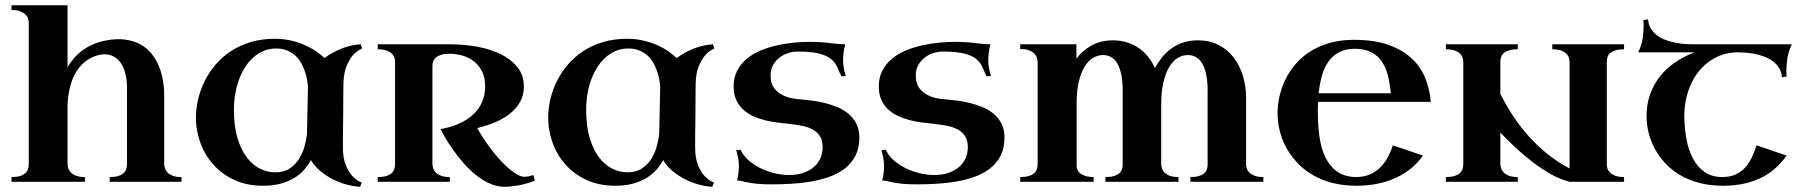

<svg xmlns="http://www.w3.org/2000/svg" viewBox="-20 -694 6880 733"><path d="M304.2 0H23.9V-18.1Q44.4 -18.1 57.1 -22.2Q69.8 -26.4 77.1 -33.4Q84.5 -40.5 87.2 -49.6Q89.8 -58.6 89.8 -68.8V-607.9Q89.8 -615.2 87.2 -623.5Q84.5 -631.8 77.1 -638.9Q69.8 -646 57.1 -650.9Q44.4 -655.8 23.9 -655.8V-673.8H237.8V-437Q247.6 -454.1 261.2 -470.5Q274.9 -486.8 293.2 -500.5Q311.5 -514.2 334.7 -524.4Q357.9 -534.7 387.2 -540Q428.2 -547.4 460.4 -542.5Q492.7 -537.6 517.1 -523.9Q541.5 -510.3 558.6 -489Q575.7 -467.8 586.4 -441.9Q597.2 -416 602.1 -386.7Q606.9 -357.4 606.9 -328.1V-68.8Q606.9 -61.5 609.4 -52.7Q611.8 -43.9 618.7 -36.4Q625.5 -28.8 638.4 -23.4Q651.4 -18.1 672.9 -18.1V0H398.9V-18.1Q419.4 -18.1 432.1 -22.2Q444.8 -26.4 452.1 -33.4Q459.5 -40.5 462.2 -49.6Q464.8 -58.6 464.8 -68.8V-357.9Q464.8 -396 456.1 -422.4Q447.3 -448.7 432.6 -464.1Q418 -479.5 398.4 -484.4Q378.9 -489.3 356.9 -483.9Q326.7 -476.6 304.4 -458.3Q282.2 -439.9 267.8 -414.3Q253.4 -388.7 246.1 -356.9Q238.8 -325.2 237.8 -291V-68.8Q237.8 -61.5 240.2 -52.7Q242.7 -43.9 249.8 -36.4Q256.8 -28.8 269.8 -23.4Q282.7 -18.1 304.2 -18.1Z M1028.8 -545.9Q1065.4 -545.9 1095.9 -538.1Q1126.5 -530.3 1150.1 -519Q1173.8 -507.8 1191.2 -495.1Q1208.5 -482.4 1218.8 -472.2Q1233.9 -483.9 1251.5 -493.4Q1269 -502.9 1287.1 -509.8Q1305.2 -516.6 1323 -520.3Q1340.8 -523.9 1356.9 -524.9L1362.8 -508.8Q1343.3 -501 1327.6 -483.4Q1314.5 -468.3 1303.2 -441.9Q1292 -415.5 1291 -373Q1290.5 -348.1 1290.5 -321.3Q1290.5 -294.4 1290.3 -268.3Q1290 -242.2 1289.8 -218.5Q1289.6 -194.8 1289.3 -176.3Q1289.1 -157.7 1289.1 -146.2Q1289.1 -134.8 1289.1 -132.8Q1289.1 -90.3 1300 -64Q1311 -37.6 1324.7 -22.5Q1340.8 -4.9 1360.8 2.9L1355 19Q1331.1 18.1 1303.7 10.7Q1276.4 3.4 1250.5 -9.8Q1224.6 -22.9 1202.6 -41.3Q1180.7 -59.6 1167 -83Q1157.2 -64.5 1142.1 -46.9Q1127 -29.3 1105 -15.6Q1083 -2 1053.2 6.6Q1023.4 15.1 984.9 15.1Q921.4 15.1 873.3 -7.6Q825.2 -30.3 793 -67.1Q760.7 -104 744.4 -150.4Q728 -196.8 728 -244.1Q728 -279.8 736.6 -315.9Q745.1 -352.1 762 -385.5Q778.8 -418.9 804 -448.2Q829.1 -477.5 862.5 -499.3Q896 -521 937.5 -533.4Q979 -545.9 1028.8 -545.9ZM1030.8 -36.1Q1064.9 -36.1 1087.4 -51.8Q1109.9 -67.4 1123.3 -89.8Q1136.7 -112.3 1143.1 -137.2Q1149.4 -162.1 1151.9 -181.2L1155.8 -366.2Q1154.8 -376.5 1152.1 -391.1Q1149.4 -405.8 1144 -421.4Q1138.7 -437 1130.1 -452.9Q1121.6 -468.8 1108.4 -481Q1095.2 -493.2 1076.9 -501Q1058.6 -508.8 1034.2 -508.8Q997.6 -508.8 967.8 -490.2Q938 -471.7 917 -439.7Q896 -407.7 884.5 -365.2Q873 -322.8 873 -274.9Q873 -212.4 886.5 -167.5Q899.9 -122.6 922.1 -93.3Q944.3 -64 972.7 -50Q1001 -36.1 1030.8 -36.1Z M2022 -3.9Q1987.3 8.8 1958.3 13.9Q1929.2 19 1905.3 19Q1876.5 19 1848.9 6.3Q1821.3 -6.3 1796.4 -26.4Q1771.5 -46.4 1749.8 -71.3Q1728 -96.2 1710.7 -120.6Q1693.4 -145 1680.9 -166.5Q1668.5 -188 1662.1 -201.2Q1709.5 -209 1747.1 -229Q1763.2 -237.8 1778.3 -249.8Q1793.5 -261.7 1805.4 -278.3Q1817.4 -294.9 1824.7 -315.9Q1832 -336.9 1832 -363.8Q1832 -400.9 1818.4 -425Q1804.7 -449.2 1784.4 -463.4Q1764.2 -477.5 1740.5 -483.2Q1716.8 -488.8 1697.3 -488.8Q1677.7 -488.8 1664.8 -484.9Q1651.9 -481 1644.3 -474.6Q1636.7 -468.3 1633.8 -459.7Q1630.9 -451.2 1630.9 -441.9V-68.8Q1630.9 -61.5 1633.3 -52.7Q1635.7 -43.9 1642.8 -36.4Q1649.9 -28.8 1662.8 -23.4Q1675.8 -18.1 1697.3 -18.1V0H1421.9V-18.1Q1442.4 -18.1 1455.3 -22.2Q1468.3 -26.4 1475.6 -33.4Q1482.9 -40.5 1485.6 -49.6Q1488.3 -58.6 1488.3 -68.8V-458Q1488.3 -465.3 1485.6 -473.9Q1482.9 -482.4 1475.6 -489.5Q1468.3 -496.6 1455.3 -501.2Q1442.4 -505.9 1421.9 -505.9V-524.9H1697.3Q1750 -524.9 1800.8 -515.9Q1851.6 -506.8 1891.4 -487.3Q1931.2 -467.8 1955.6 -437.3Q1980 -406.7 1980 -363.8Q1980 -329.6 1964.8 -303.7Q1949.7 -277.8 1924.8 -258.5Q1899.9 -239.3 1867.9 -226.3Q1835.9 -213.4 1802.2 -205.1Q1820.8 -170.9 1845.2 -137.5Q1869.6 -104 1894.5 -77.6Q1919.4 -51.3 1942.6 -35.2Q1965.8 -19 1981.9 -19Q1986.8 -19 1995.8 -20.3Q2004.9 -21.5 2016.1 -25.9Z M2373.5 -545.9Q2410.2 -545.9 2440.7 -538.1Q2471.2 -530.3 2494.9 -519Q2518.6 -507.8 2535.9 -495.1Q2553.2 -482.4 2563.5 -472.2Q2578.6 -483.9 2596.2 -493.4Q2613.8 -502.9 2631.8 -509.8Q2649.9 -516.6 2667.7 -520.3Q2685.5 -523.9 2701.7 -524.9L2707.5 -508.8Q2688 -501 2672.4 -483.4Q2659.2 -468.3 2647.9 -441.9Q2636.7 -415.5 2635.7 -373Q2635.3 -348.1 2635.3 -321.3Q2635.3 -294.4 2635 -268.3Q2634.8 -242.2 2634.5 -218.5Q2634.3 -194.8 2634 -176.3Q2633.8 -157.7 2633.8 -146.2Q2633.8 -134.8 2633.8 -132.8Q2633.8 -90.3 2644.8 -64Q2655.8 -37.6 2669.4 -22.5Q2685.5 -4.9 2705.6 2.9L2699.7 19Q2675.8 18.1 2648.4 10.7Q2621.1 3.4 2595.2 -9.8Q2569.3 -22.9 2547.4 -41.3Q2525.4 -59.6 2511.7 -83Q2502 -64.5 2486.8 -46.9Q2471.7 -29.3 2449.7 -15.6Q2427.7 -2 2397.9 6.6Q2368.2 15.1 2329.6 15.1Q2266.1 15.1 2218 -7.6Q2169.9 -30.3 2137.7 -67.1Q2105.5 -104 2089.1 -150.4Q2072.8 -196.8 2072.8 -244.1Q2072.8 -279.8 2081.3 -315.9Q2089.8 -352.1 2106.7 -385.5Q2123.5 -418.9 2148.7 -448.2Q2173.8 -477.5 2207.3 -499.3Q2240.7 -521 2282.2 -533.4Q2323.7 -545.9 2373.5 -545.9ZM2375.5 -36.1Q2409.7 -36.1 2432.1 -51.8Q2454.6 -67.4 2468 -89.8Q2481.4 -112.3 2487.8 -137.2Q2494.1 -162.1 2496.6 -181.2L2500.5 -366.2Q2499.5 -376.5 2496.8 -391.1Q2494.1 -405.8 2488.8 -421.4Q2483.4 -437 2474.9 -452.9Q2466.3 -468.8 2453.1 -481Q2439.9 -493.2 2421.6 -501Q2403.3 -508.8 2378.9 -508.8Q2342.3 -508.8 2312.5 -490.2Q2282.7 -471.7 2261.7 -439.7Q2240.7 -407.7 2229.2 -365.2Q2217.8 -322.8 2217.8 -274.9Q2217.8 -212.4 2231.2 -167.5Q2244.6 -122.6 2266.8 -93.3Q2289.1 -64 2317.4 -50Q2345.7 -36.1 2375.5 -36.1Z M2926.8 9.8Q2892.1 9.8 2870.4 7.6Q2848.6 5.4 2834.7 2.4Q2820.8 -0.5 2812 -2.7Q2803.2 -4.9 2793.9 -4.9Q2797.9 -21.5 2799.3 -35.2Q2800.8 -48.8 2800.8 -60.1Q2800.8 -76.7 2797.9 -91.1Q2794.9 -105.5 2791 -121.1L2807.6 -122.1Q2818.4 -98.6 2839.1 -80.8Q2859.9 -63 2885.5 -50.8Q2911.1 -38.6 2939 -32.2Q2966.8 -25.9 2991.7 -25.9Q3022.5 -25.9 3046.4 -33.9Q3070.3 -42 3086.9 -56.2Q3103.5 -70.3 3112.1 -89.8Q3120.6 -109.4 3120.6 -132.8Q3120.6 -157.7 3110.6 -173.6Q3100.6 -189.5 3083 -199.2Q3065.4 -209 3042 -213.6Q3018.6 -218.3 2991.7 -221.2Q2971.2 -223.1 2947.8 -226.1Q2924.3 -229 2900.9 -234.9Q2877.4 -240.7 2855.7 -250.5Q2834 -260.3 2817.4 -275.4Q2800.8 -290.5 2790.8 -312.3Q2780.8 -334 2780.8 -363.8Q2780.8 -398.9 2794.9 -425.3Q2809.1 -451.7 2832.3 -470.7Q2855.5 -489.7 2885.7 -502Q2916 -514.2 2948 -521.2Q2980 -528.3 3011.5 -531.2Q3043 -534.2 3068.8 -534.2Q3114.7 -534.2 3149.2 -529.5Q3183.6 -524.9 3207 -524.9Q3202.1 -507.8 3200.4 -491.9Q3198.7 -476.1 3198.7 -463.9Q3198.7 -448.2 3201.4 -433.8Q3204.1 -419.4 3209 -403.8L3191.9 -402.8Q3183.1 -423.3 3175 -440.7Q3167 -458 3150.6 -470.5Q3134.3 -482.9 3105 -490Q3075.7 -497.1 3023.9 -497.1Q3007.3 -497.1 2989.3 -491.5Q2971.2 -485.8 2956.3 -474.4Q2941.4 -462.9 2931.6 -445.8Q2921.9 -428.7 2921.9 -405.8Q2921.9 -375.5 2935.3 -357.9Q2948.7 -340.3 2967.8 -330.8Q2986.8 -321.3 3007.3 -318.1Q3027.8 -314.9 3042 -314Q3059.6 -312.5 3082.8 -309.6Q3106 -306.6 3130.1 -300.5Q3154.3 -294.4 3177.7 -284.7Q3201.2 -274.9 3219.7 -259.3Q3238.3 -243.7 3249.5 -221.4Q3260.7 -199.2 3260.7 -168.9Q3260.7 -128.9 3246.1 -100.1Q3231.4 -71.3 3206.3 -51.5Q3181.2 -31.7 3147.7 -19.5Q3114.3 -7.3 3077.1 -1Q3040 5.4 3001.5 7.6Q2962.9 9.8 2926.8 9.8Z M3481 9.8Q3446.3 9.8 3424.6 7.6Q3402.8 5.4 3388.9 2.4Q3375 -0.5 3366.2 -2.7Q3357.4 -4.9 3348.1 -4.9Q3352.1 -21.5 3353.5 -35.2Q3355 -48.8 3355 -60.1Q3355 -76.7 3352.1 -91.1Q3349.1 -105.5 3345.2 -121.1L3361.8 -122.1Q3372.6 -98.6 3393.3 -80.8Q3414.1 -63 3439.7 -50.8Q3465.3 -38.6 3493.2 -32.2Q3521 -25.9 3545.9 -25.9Q3576.7 -25.9 3600.6 -33.9Q3624.5 -42 3641.1 -56.2Q3657.7 -70.3 3666.3 -89.8Q3674.8 -109.4 3674.8 -132.8Q3674.8 -157.7 3664.8 -173.6Q3654.8 -189.5 3637.2 -199.2Q3619.6 -209 3596.2 -213.6Q3572.8 -218.3 3545.9 -221.2Q3525.4 -223.1 3502 -226.1Q3478.5 -229 3455.1 -234.9Q3431.6 -240.7 3409.9 -250.5Q3388.2 -260.3 3371.6 -275.4Q3355 -290.5 3345 -312.3Q3335 -334 3335 -363.8Q3335 -398.9 3349.1 -425.3Q3363.3 -451.7 3386.5 -470.7Q3409.7 -489.7 3439.9 -502Q3470.2 -514.2 3502.2 -521.2Q3534.2 -528.3 3565.7 -531.2Q3597.2 -534.2 3623 -534.2Q3668.9 -534.2 3703.4 -529.5Q3737.8 -524.9 3761.2 -524.9Q3756.3 -507.8 3754.6 -491.9Q3752.9 -476.1 3752.9 -463.9Q3752.9 -448.2 3755.6 -433.8Q3758.3 -419.4 3763.2 -403.8L3746.1 -402.8Q3737.3 -423.3 3729.2 -440.7Q3721.2 -458 3704.8 -470.5Q3688.5 -482.9 3659.2 -490Q3629.9 -497.1 3578.1 -497.1Q3561.5 -497.1 3543.5 -491.5Q3525.4 -485.8 3510.5 -474.4Q3495.6 -462.9 3485.8 -445.8Q3476.1 -428.7 3476.1 -405.8Q3476.1 -375.5 3489.5 -357.9Q3502.9 -340.3 3522 -330.8Q3541 -321.3 3561.5 -318.1Q3582 -314.9 3596.2 -314Q3613.8 -312.5 3637 -309.6Q3660.2 -306.6 3684.3 -300.5Q3708.5 -294.4 3731.9 -284.7Q3755.4 -274.9 3773.9 -259.3Q3792.5 -243.7 3803.7 -221.4Q3814.9 -199.2 3814.9 -168.9Q3814.9 -128.9 3800.3 -100.1Q3785.6 -71.3 3760.5 -51.5Q3735.4 -31.7 3701.9 -19.5Q3668.5 -7.3 3631.3 -1Q3594.2 5.4 3555.7 7.6Q3517.1 9.8 3481 9.8Z M3875 -524.9H4089.4V-470.2Q4100.6 -484.9 4114.7 -497.6Q4128.9 -510.3 4146 -519.8Q4163.1 -529.3 4183.8 -534.7Q4204.6 -540 4229 -540Q4257.8 -540 4282.7 -532.2Q4307.6 -524.4 4327.6 -510.5Q4347.7 -496.6 4363.3 -477.1Q4378.9 -457.5 4389.2 -434.1Q4400.4 -455.1 4415.8 -474.4Q4431.2 -493.7 4451.2 -508.3Q4471.2 -522.9 4496.3 -531.5Q4521.5 -540 4553.2 -540Q4597.7 -540 4632.1 -522.5Q4666.5 -504.9 4689.9 -474.4Q4713.4 -443.8 4725.3 -403.6Q4737.3 -363.3 4737.3 -317.9V-65.9Q4737.3 -58.6 4740 -50.3Q4742.7 -42 4750 -34.9Q4757.3 -27.8 4770 -22.9Q4782.7 -18.1 4803.2 -18.1V0H4524.4V-18.1Q4543.5 -18.1 4556.2 -21.7Q4568.8 -25.4 4576.4 -31.7Q4584 -38.1 4587.2 -46.6Q4590.3 -55.2 4590.3 -64.9V-348.1Q4590.3 -385.7 4584.5 -411.6Q4578.6 -437.5 4568.4 -453.6Q4558.1 -469.7 4544.4 -476.8Q4530.8 -483.9 4515.1 -483.9Q4495.1 -483.9 4476.8 -473.1Q4458.5 -462.4 4444.3 -439.2Q4430.2 -416 4421.6 -380.1Q4413.1 -344.2 4413.1 -293.9V-68.8Q4413.1 -61.5 4415.5 -52.7Q4418 -43.9 4424.8 -36.4Q4431.6 -28.8 4444.6 -23.4Q4457.5 -18.1 4479 -18.1V0H4200.2V-18.1Q4219.2 -18.1 4231.9 -21.7Q4244.6 -25.4 4252.2 -31.7Q4259.8 -38.1 4262.9 -46.6Q4266.1 -55.2 4266.1 -64.9V-348.1Q4266.1 -385.7 4260.3 -411.6Q4254.4 -437.5 4244.4 -453.6Q4234.4 -469.7 4220.7 -476.8Q4207 -483.9 4191.4 -483.9Q4171.9 -483.9 4153.6 -473.4Q4135.3 -462.9 4121.3 -440.7Q4107.4 -418.5 4098.9 -383.8Q4090.3 -349.1 4090.3 -300.8V-60.1Q4090.3 -52.7 4093.5 -45.4Q4096.7 -38.1 4104.2 -32Q4111.8 -25.9 4124.3 -22Q4136.7 -18.1 4155.3 -18.1V0H3875V-18.1Q3895.5 -18.1 3908.4 -22.2Q3921.4 -26.4 3928.7 -33.4Q3936 -40.5 3938.7 -49.6Q3941.4 -58.6 3941.4 -68.8V-456.1Q3941.4 -463.4 3939 -472.2Q3936.5 -481 3929.4 -488.5Q3922.4 -496.1 3909.4 -501.5Q3896.5 -506.8 3875 -506.8Z M5012.2 -305.2Q5011.2 -294.4 5011.2 -284.4Q5011.2 -274.4 5011.2 -264.2Q5011.2 -217.8 5017.1 -173.8Q5022.9 -129.9 5038.8 -95.7Q5054.7 -61.5 5083 -40.3Q5111.3 -19 5156.2 -18.1Q5185.1 -18.1 5207.8 -27.3Q5230.5 -36.6 5247.6 -53Q5264.6 -69.3 5276.9 -91.3Q5289.1 -113.3 5297.4 -139.2L5412.6 -100.1Q5395 -75.2 5370.6 -54.2Q5346.2 -33.2 5314.7 -17.8Q5283.2 -2.4 5244.4 6.3Q5205.6 15.1 5159.2 15.1Q5106.9 15.1 5064.5 3.7Q5022 -7.8 4988.5 -27.8Q4955.1 -47.9 4930.4 -75Q4905.8 -102.1 4889.4 -132.8Q4873 -163.6 4865.2 -196.8Q4857.4 -230 4857.4 -262.2Q4857.4 -293 4864.5 -325.4Q4871.6 -357.9 4886.7 -389.2Q4901.9 -420.4 4925 -448Q4948.2 -475.6 4980.7 -496.6Q5013.2 -517.6 5055.2 -529.8Q5097.2 -542 5149.4 -542Q5226.1 -542 5280 -522.9Q5334 -503.9 5368.9 -471.4Q5403.8 -439 5421.1 -396Q5438.5 -353 5442.4 -305.2ZM5152.3 -507.8Q5116.7 -507.8 5092 -494.6Q5067.4 -481.4 5051.3 -458.5Q5035.2 -435.5 5026.6 -404.5Q5018.1 -373.5 5014.2 -337.9H5289.6Q5286.6 -373 5279.1 -403.8Q5271.5 -434.6 5256.1 -457.8Q5240.7 -481 5215.6 -494.4Q5190.4 -507.8 5152.3 -507.8Z M5774.4 0H5500V-18.1Q5520.5 -18.1 5533.4 -22.2Q5546.4 -26.4 5553.7 -33.4Q5561 -40.5 5563.7 -49.6Q5566.4 -58.6 5566.4 -68.8V-458Q5566.4 -465.3 5563.7 -473.9Q5561 -482.4 5553.7 -489.5Q5546.4 -496.6 5533.4 -501.2Q5520.5 -505.9 5500 -505.9V-524.9H5774.4V-505.9Q5754.9 -505.9 5741.9 -502Q5729 -498 5721.4 -491.7Q5713.9 -485.4 5710.9 -476.8Q5708 -468.3 5708 -459V-335Q5725.1 -301.3 5749 -262.9Q5772.9 -224.6 5805.2 -186.5Q5837.4 -148.4 5878.9 -113.3Q5920.4 -78.1 5972.2 -50.8V-455.1Q5972.2 -462.4 5970 -471.4Q5967.8 -480.5 5960.7 -488Q5953.6 -495.6 5940.7 -500.7Q5927.7 -505.9 5906.2 -505.9V-524.9H6180.2V-505.9Q6160.6 -505.9 6147.9 -502Q6135.3 -498 6127.7 -491.7Q6120.1 -485.4 6117.2 -476.8Q6114.3 -468.3 6114.3 -459V-65.9Q6114.3 -58.6 6116.9 -50.3Q6119.6 -42 6127 -34.9Q6134.3 -27.8 6147 -22.9Q6159.7 -18.1 6180.2 -18.1V0H5972.2Q5936.5 -8.8 5899.7 -29.8Q5862.8 -50.8 5828.4 -77.4Q5793.9 -104 5762.9 -133.3Q5731.9 -162.6 5708 -188V-68.8Q5708 -61.5 5710.4 -52.7Q5712.9 -43.9 5720 -36.4Q5727.1 -28.8 5740 -23.4Q5752.9 -18.1 5774.4 -18.1Z M6233.9 -494.1Q6247.6 -521 6251.2 -547.6Q6254.9 -574.2 6254.9 -594.2Q6254.9 -599.6 6254.6 -603.8Q6254.4 -607.9 6254.4 -610.8Q6253.9 -614.3 6253.9 -617.2L6272 -620.1Q6273.4 -598.1 6283.9 -582.5Q6294.4 -566.9 6309.8 -556.4Q6325.2 -545.9 6343.8 -539.6Q6362.3 -533.2 6380.4 -530Q6398.4 -526.9 6413.8 -525.9Q6429.2 -524.9 6439 -524.9H6820.8Q6807.6 -497.6 6803.7 -471.2Q6799.8 -444.8 6799.8 -424.8Q6799.8 -419.4 6799.8 -415.3Q6799.8 -411.1 6800.3 -408.2Q6800.3 -404.8 6800.8 -401.9L6783.2 -398.9Q6781.2 -420.9 6770.8 -436.5Q6760.3 -452.1 6744.9 -462.6Q6729.5 -473.1 6710.9 -479.5Q6692.4 -485.8 6674.6 -489Q6656.7 -492.2 6641.1 -493.2Q6625.5 -494.1 6616.2 -494.1H6606.9Q6560.5 -491.7 6524.2 -471.4Q6487.8 -451.2 6462.6 -418.2Q6437.5 -385.3 6424.1 -342.8Q6410.6 -300.3 6410.2 -253.9Q6410.2 -207.5 6418 -164.8Q6425.8 -122.1 6442.9 -89.4Q6460 -56.6 6487.8 -37.4Q6515.6 -18.1 6555.2 -18.1Q6584 -18.1 6605 -27.3Q6626 -36.6 6641.1 -53Q6656.2 -69.3 6667 -91.3Q6677.7 -113.3 6686 -139.2L6800.8 -100.1Q6783.2 -75.2 6760.5 -54.2Q6737.8 -33.2 6708.3 -17.8Q6678.7 -2.4 6641.6 6.3Q6604.5 15.1 6558.1 15.1Q6508.8 15.1 6468 4.4Q6427.2 -6.3 6394.8 -25.4Q6362.3 -44.4 6338.1 -70.1Q6314 -95.7 6297.9 -125.5Q6281.7 -155.3 6273.9 -187.5Q6266.1 -219.7 6266.1 -252Q6266.1 -293 6278.3 -329.8Q6290.5 -366.7 6313.7 -397.7Q6336.9 -428.7 6371.1 -453.1Q6405.3 -477.5 6449.2 -494.1Z"/></svg>

Font: Uncial Antiqua
Style: Regular
Weight: 400
Version: Version 1.000